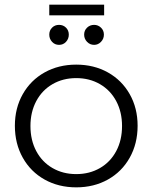

<svg xmlns="http://www.w3.org/2000/svg" viewBox="-20 -804 656 826"><path d="M572 -263Q572 -186 538 -125.5Q504 -65 444 -31.5Q384 2 308 2Q232 2 172 -31.5Q112 -65 78 -125.5Q44 -186 44 -263Q44 -339 78 -399Q112 -459 172 -492.5Q232 -526 308 -526Q384 -526 444 -492.5Q504 -459 538 -399Q572 -339 572 -263ZM111 -262Q111 -201 136 -154Q161 -107 206 -81Q251 -55 308 -55Q365 -55 410 -81Q455 -107 480 -154Q505 -201 505 -262Q505 -322 480 -369Q455 -416 410 -442Q365 -468 308 -468Q251 -468 206 -442Q161 -416 136 -369Q111 -322 111 -262ZM276 -655Q276 -637 264 -624Q252 -611 234 -611Q216 -611 204 -624Q192 -637 192 -655Q192 -673 204 -685Q216 -697 234 -697Q252 -697 264 -685Q276 -673 276 -655ZM427 -655Q427 -637 414.5 -624Q402 -611 385 -611Q367 -611 354.5 -624Q342 -637 342 -655Q342 -673 354.5 -685Q367 -697 385 -697Q402 -697 414.5 -685Q427 -673 427 -655ZM192 -784H428V-738H192Z"/></svg>

Font: Gontserrat Light
Style: Regular
Weight: 300
Designer: Julieta Ulanovsky
Foundry: Julieta Ulanovsky
Version: Version 6.001